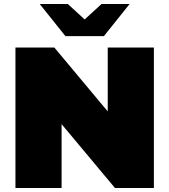

<svg xmlns="http://www.w3.org/2000/svg" viewBox="-20 -937 844 957"><path d="M57 0V-700H251L607 -274H517V-700H747V0H553L197 -426H287V0ZM306 -757 178 -917H318L460 -787H344L486 -917H626L498 -757Z"/></svg>

Font: MOST Montserrat Black
Style: Regular
Weight: 900
Designer: Julieta Ulanovsky
Foundry: Julieta Ulanovsky
Version: Version 8.000;March 11, 2024;FontCreator 15.0.0.2926 64-bit